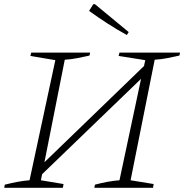

<svg xmlns="http://www.w3.org/2000/svg" viewBox="-23 -896 879 916"><path d="M-3 0 0 -15Q32 -23 61 -28.5Q90 -34 118 -36L241 -609L122 -629L126 -645H407L404 -631Q377 -625 347.5 -619Q318 -613 286 -611L189 -122L664 -581L670 -609L543 -629L547 -645H836L833 -631Q806 -625 776.5 -619Q747 -613 715 -611L600 -36L710 -18L707 0H427L430 -15Q460 -23 489.5 -28.5Q519 -34 547 -36L650 -520L178 -65L172 -36L280 -18L277 0ZM582 -729Q533 -756 489 -784.5Q445 -813 402 -844L422 -876H430L591 -743Z"/></svg>

Font: Piazzolla SC ExtraLight
Style: Italic
Weight: 200
Italic angle: -11.3°
Designer: Juan Pablo del Peral
Foundry: Huerta Tipografica
Version: Version 1.330